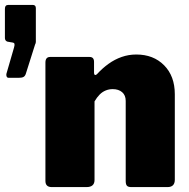

<svg xmlns="http://www.w3.org/2000/svg" viewBox="-144 -762 768 782"><path d="M-108 -445Q-115 -445 -117 -450.5Q-119 -456 -118 -461L-87 -568Q-84 -578 -85 -583Q-86 -588 -94 -589L-106 -591Q-124 -592 -124 -608V-726Q-124 -742 -110 -742H-11Q2 -742 2 -729V-591Q2 -588 1 -585.5Q0 -583 -1 -581L-39 -461Q-42 -452 -48.5 -448.5Q-55 -445 -69 -445H-108ZM67 0Q41 0 41 -25V-507Q41 -530 60 -530H221Q239 -530 239 -510V-465Q239 -459 242.5 -457Q246 -455 252 -461Q273 -484 298 -502Q323 -520 351.5 -530Q380 -540 411 -540Q481 -540 524.5 -496Q568 -452 568 -378V-30Q568 0 538 0H391Q378 0 373 -5.5Q368 -11 368 -25V-351Q368 -374 353.5 -386.5Q339 -399 315 -399Q300 -399 286.5 -393.5Q273 -388 262 -377Q251 -366 241 -349V-29Q241 0 208 0H67Z"/></svg>

Font: Libre Franklin Black
Style: Regular
Weight: 900
Designer: Pablo Impallari, Rodrigo Fuenzalida, Nhung Nguyen
Foundry: Impallari Type
Version: Version 3.000